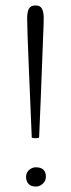

<svg xmlns="http://www.w3.org/2000/svg" viewBox="-20 -675 260 707"><path d="M111 -166Q104 -166 97 -168Q94 -240 91 -310.5Q88 -381 85.5 -441.5Q83 -502 81.5 -545.5Q80 -589 80 -607Q80 -631 86.5 -643Q93 -655 111 -655Q128 -655 134.5 -643Q141 -631 141 -607Q141 -589 139 -545.5Q137 -502 135 -441.5Q133 -381 130 -310.5Q127 -240 124 -168Q118 -166 111 -166ZM112 12Q94 12 85 2Q76 -8 76 -24Q76 -39 87 -49Q98 -59 112 -59Q149 -59 149 -24Q149 -9 137.5 1.5Q126 12 112 12Z"/></svg>

Font: Petrona ExtraLight
Style: Regular
Weight: 200
Designer: Ringo R. Seeber
Foundry: Ringo R. Seeber
Version: Version 2.001; ttfautohint (v1.8.3)